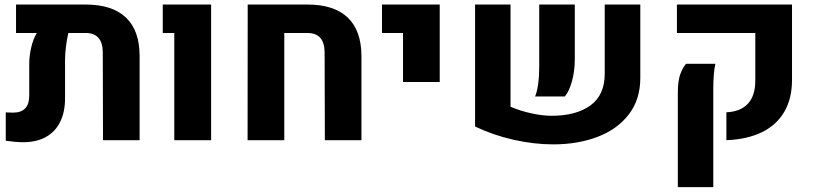

<svg xmlns="http://www.w3.org/2000/svg" viewBox="-20 -606 3523 830"><path d="M583.5 -364.3V0H425.3L424.3 -377.9Q424.3 -463.4 350.6 -463.4H275.4Q269 -436 265.1 -404.5Q261.2 -373 261.2 -346.2V-180.7Q261.2 -121.1 239.7 -78.4Q218.3 -35.6 177.7 -13.4Q137.2 8.8 80.6 8.8Q47.9 8.8 4.9 2.4V-120.1Q25.4 -119.1 36.6 -119.1Q106.4 -119.1 106.4 -192.9V-331.5Q106.4 -362.8 114.7 -399.9Q123 -437 139.2 -463.4H49.3V-586.4H350.1Q464.8 -586.4 524.2 -530.3Q583.5 -474.1 583.5 -364.3Z M733.4 -463.4H683.6V-586.4H892.6V0H733.4Z M1050.8 -586.4H1309.1Q1423.8 -586.4 1482.9 -530.3Q1542 -474.1 1542.5 -364.3V0H1384.3L1383.3 -377.9Q1383.3 -463.4 1309.1 -463.4H1209V0H1050.3Z M1722.2 -463.4H1631.3V-586.4H1880.9V-251.5H1722.2Z M2187 -144.5Q2228 -127 2276.1 -116.2Q2324.2 -105.5 2364.7 -105.5Q2470.7 -105.5 2532.5 -150.4Q2594.2 -195.3 2594.2 -287.1V-586.4H2748V-269Q2748 -175.8 2698 -111.1Q2647.9 -46.4 2562.7 -14.2Q2477.5 18.1 2371.6 18.1Q2288.6 18.1 2200.4 -1.7Q2112.3 -21.5 2033.7 -59.1V-586.4H2187ZM2311 -316.4V-586.4H2464.8V-350.1Q2464.8 -300.3 2453.1 -256.6Q2441.4 -212.9 2421.9 -189H2293Q2301.3 -207 2306.2 -241.7Q2311 -276.4 2311 -316.4Z M3120.1 -120.6Q3180.7 -123 3212.9 -157.5Q3245.1 -191.9 3245.1 -257.8V-463.4H2906.2V-586.4H3403.8V-260.7Q3403.8 -179.2 3370.1 -122.1Q3336.4 -64.9 3272.9 -34.2Q3209.5 -3.4 3120.1 0ZM2910.2 -204.1Q2910.2 -256.8 2921.1 -286.1Q2932.1 -315.4 2945.8 -330.1H3072.3Q3063.5 -288.6 3063.5 -221.2V203.1H2910.2Z"/></svg>

Font: Heebo ExtraBold
Style: Regular
Weight: 800
Designer: Oded Ezer
Foundry: Meir Sadan
Version: Version 2.001; ttfautohint (v1.5.14-ce02) -l 8 -r 50 -G 200 